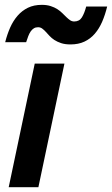

<svg xmlns="http://www.w3.org/2000/svg" viewBox="-20 -776 464 796"><path d="M16.1 0 124 -512.2H247.1L139.2 0ZM1.5 -601.1Q9.8 -633.8 22.2 -661.9Q34.7 -689.9 53 -710.9Q71.3 -731.9 95.9 -743.9Q120.6 -755.9 153.3 -755.9Q174.3 -755.9 190.2 -750.7Q206.1 -745.6 217.8 -738Q229.5 -730.5 238.5 -721.4Q247.6 -712.4 255.4 -704.8Q263.2 -697.3 270.8 -692.1Q278.3 -687 287.6 -687Q309.1 -687 319.6 -704.1Q330.1 -721.2 337.4 -749H424.3Q416 -714.8 403.6 -686Q391.1 -657.2 373 -636.2Q355 -615.2 330.1 -603.5Q305.2 -591.8 272.5 -591.8Q249.5 -591.8 233.4 -597.2Q217.3 -602.5 205.3 -610.4Q193.4 -618.2 185.1 -627.4Q176.8 -636.7 169.4 -644.5Q162.1 -652.3 154.8 -657.7Q147.5 -663.1 137.7 -663.1Q127.9 -663.1 120.6 -658.7Q113.3 -654.3 107.4 -646Q101.6 -637.7 97.2 -626.2Q92.8 -614.7 88.4 -601.1Z"/></svg>

Font: Lorenzo Sans
Style: Bold Italic
Weight: 700
Italic angle: -12°
Foundry: Intel Corporation
Version: Version 1.00; ttfautohint (v1.5)